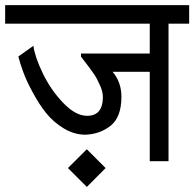

<svg xmlns="http://www.w3.org/2000/svg" viewBox="-30 -633 763 754"><path d="M311 -46.9 384.8 26.9 311 101.1 236.8 26.9ZM374 -252Q374 -273.4 362.3 -298.8Q350.1 -326.2 340.3 -340.3Q329.1 -356.9 310.1 -381.8Q305.7 -387.7 301.3 -393.3Q296.9 -398.9 294.7 -402.1Q292.5 -405.3 290.3 -408Q288.1 -410.6 288.1 -411.1V-422.9H558.1V-540H-9.8V-612.8H712.9V-540H631.8V0H558.1V-351.1H412.1Q446.8 -310.5 446.8 -252.9Q446.8 -173.3 404.8 -139.6Q363.3 -106.4 306.2 -104Q261.2 -104 220.2 -128.9Q179.2 -153.8 150.4 -189.9Q124 -222.7 98.1 -271Q74.2 -314.9 61.5 -349.6Q49.8 -380.9 42 -411.1L101.1 -453.1Q106.9 -409.7 138.2 -344.7Q169.4 -279.8 217.8 -229.5Q266.6 -178.2 312 -178.2Q374 -178.2 374 -252Z"/></svg>

Font: Miedinger*
Style: Book
Weight: 400
Version: Version 001.000